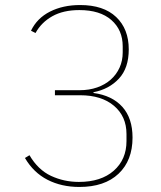

<svg xmlns="http://www.w3.org/2000/svg" viewBox="-20 -730 640 762"><path d="M295 12Q224 12 168.5 -16.5Q113 -45 79 -103L97 -114Q131 -56 182.5 -32Q234 -8 293 -8Q381 -8 431.5 -52.5Q482 -97 482 -170V-198Q482 -268 432.5 -310Q383 -352 298 -352H198V-372H296Q334 -372 365.5 -383Q397 -394 419.5 -414Q442 -434 454.5 -461.5Q467 -489 467 -522V-546Q467 -611 422 -650.5Q377 -690 295 -690Q231 -690 187.5 -665.5Q144 -641 121 -599L103 -608Q127 -658 178.5 -684Q230 -710 298 -710Q391 -710 441 -662.5Q491 -615 491 -534Q491 -460 452 -418Q413 -376 351 -364V-361Q425 -351 465.5 -306Q506 -261 506 -184Q506 -93 450.5 -40.5Q395 12 295 12Z"/></svg>

Font: IBM Plex Mono Thin
Style: Regular
Weight: 100
Monospace: yes
Designer: Mike Abbink, Paul van der Laan, Pieter van Rosmalen
Foundry: Bold Monday
Version: Version 2.3